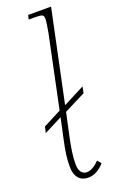

<svg xmlns="http://www.w3.org/2000/svg" viewBox="-154 -801 525 851"><g transform="rotate(-20 108.0 -375.5)"><path d="M107 9C134 9 161 -6 183 -31L168 -49C150 -30 129 -16 109 -16C88 -16 73 -31 73 -67C73 -105 80 -144 89 -188L113 -299L214 -350L220 -380L119 -328L210 -760H102L97 -740H125C163 -740 168 -737 168 -715C168 -705 163 -676 159 -653L88 -314L3 -270L-4 -241L82 -285L61 -188C51 -142 45 -105 45 -67C45 -13 71 9 107 9Z"/></g></svg>

Font: Noto Serif Condensed Thin
Style: Italic
Weight: 100
Width: 3
Italic angle: -12°
Designer: Monotype Design Team
Foundry: Monotype Imaging Inc.
Version: Version 2.013